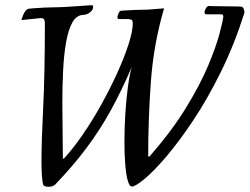

<svg xmlns="http://www.w3.org/2000/svg" viewBox="-20 -699 957 736"><path d="M917 -650Q878 -527 826.5 -423Q775 -319 721 -238Q667 -157 618.5 -100Q570 -43 534.5 -13.5Q499 16 486 16Q476 16 469.5 -7.5Q463 -31 460 -70Q457 -109 457 -156Q457 -209 460.5 -264.5Q464 -320 470.5 -367.5Q477 -415 485 -442Q447 -353 405.5 -277.5Q364 -202 312.5 -133Q261 -64 192 8Q183 17 166 17Q148 17 145 8Q139 -19 139 -83Q139 -157 145.5 -286Q152 -415 152 -609Q152 -622 147.5 -626.5Q143 -631 129 -629L62 -622Q62 -622 65.5 -633Q69 -644 76 -655Q83 -666 94 -666Q94 -666 111.5 -667.5Q129 -669 152 -670Q175 -671 190 -671Q201 -671 223.5 -672Q246 -673 271.5 -675Q297 -677 314.5 -678Q332 -679 332 -679Q337 -679 337 -673Q337 -661 325.5 -652Q314 -643 301 -642Q274 -642 258 -614Q242 -586 233.5 -538Q225 -490 222 -429.5Q219 -369 219 -305Q219 -249 220 -193.5Q221 -138 221 -91H225Q260 -129 297.5 -183.5Q335 -238 369 -299.5Q403 -361 430 -420.5Q457 -480 473 -530Q489 -580 489 -610Q489 -621 483 -623.5Q477 -626 470 -626H436Q430 -626 430 -634Q431 -640 435 -649Q439 -658 445 -658Q445 -658 461 -659Q477 -660 500 -661Q523 -662 545 -662L609 -667Q569 -531 558.5 -387.5Q548 -244 548 -99H553Q638 -196 692.5 -285Q747 -374 777.5 -446.5Q808 -519 821 -568Q834 -617 836 -634Q836 -644 830 -644H772Q764 -644 764 -652Q764 -659 769.5 -667.5Q775 -676 780 -676Q780 -676 794 -675.5Q808 -675 828.5 -675Q849 -675 868.5 -674.5Q888 -674 899 -674Q910 -674 913.5 -667Q917 -660 917 -650Z"/></svg>

Font: Sedan
Style: Italic
Weight: 400
Italic angle: -13.8°
Designer: Sebastian Salazar
Foundry: Sebastian Salazar
Version: Version 1.100; ttfautohint (v1.8.4.7-5d5b)